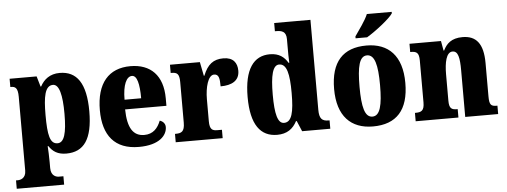

<svg xmlns="http://www.w3.org/2000/svg" viewBox="-58 -933 3498 1324"><g transform="rotate(-5 1690.5 -271.0)"><path d="M8 224H336V166H304C289 166 250 158 250 102V60C250 19 248 -18 246 -50H251C277 -11 311 12 370 12C492 12 553 -72 553 -265C553 -460 490 -546 372 -546C304 -546 262 -511 237 -464H233L212 -536H25V-479H29C58 -479 77 -470 77 -407V104C77 159 36 166 21 166H8ZM316 -64C263 -64 250 -127 250 -265C250 -391 263 -468 319 -468C362 -468 381 -393 381 -263C381 -128 362 -64 316 -64Z M873 10C1015 10 1069 -54 1069 -111C1069 -135 1052 -152 1031 -158C1011 -107 978 -69 917 -69C841 -69 802 -126 800 -256H1086V-308C1086 -467 1001 -550 862 -550C712 -550 626 -453 626 -265C626 -91 706 10 873 10ZM917 -323H802C802 -426 829 -482 867 -482C902 -482 917 -423 917 -323Z M1128 0H1453V-58H1421C1388 -58 1368 -66 1368 -125V-277C1368 -358 1390 -442 1432 -442C1465 -442 1470 -412 1470 -357C1548 -357 1601 -385 1601 -454C1601 -508 1574 -548 1505 -548C1436 -548 1395 -516 1365 -440H1361L1342 -536H1135V-479H1139C1178 -479 1195 -470 1195 -411V-130C1195 -67 1172 -58 1132 -58H1128Z M1830 10C1898 10 1940 -21 1967 -73H1972L2003 0H2198V-58H2190C2147 -58 2127 -75 2127 -137V-760H1876V-703H1884C1922 -703 1954 -696 1954 -642V-590C1954 -551 1954 -508 1956 -478H1951C1927 -518 1892 -548 1827 -548C1715 -548 1649 -460 1649 -267C1649 -75 1715 10 1830 10ZM1884 -68C1840 -68 1823 -135 1823 -268C1823 -400 1840 -472 1885 -472C1938 -472 1954 -400 1954 -269C1954 -136 1938 -68 1884 -68Z M2426 -619V-606H2506C2568 -643 2668 -721 2690 -756V-766H2518C2500 -721 2453 -659 2426 -619ZM2493 10C2656 10 2741 -82 2741 -270C2741 -458 2648 -550 2496 -550C2333 -550 2248 -458 2248 -270C2248 -82 2341 10 2493 10ZM2495 -58C2442 -58 2424 -131 2424 -270C2424 -410 2441 -482 2494 -482C2547 -482 2566 -410 2566 -270C2566 -131 2548 -58 2495 -58Z M2789 0H3085V-58H3082C3043 -58 3026 -67 3026 -122V-305C3026 -384 3040 -457 3084 -457C3123 -457 3132 -408 3132 -323V0H3360V-58H3356C3316 -58 3304 -67 3304 -128V-358C3304 -493 3255 -550 3161 -550C3083 -550 3049 -514 3027 -469H3023L3011 -536H2793V-479H2797C2836 -479 2854 -470 2854 -415V-125C2854 -67 2833 -58 2793 -58H2789Z"/></g></svg>

Font: Noto Serif Myanmar Condensed Black
Style: Regular
Weight: 900
Width: 3
Designer: Ben Mitchell and the Monotype Design Team
Foundry: Monotype Imaging Inc.
Version: Version 2.106